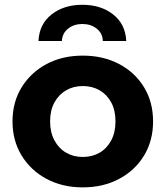

<svg xmlns="http://www.w3.org/2000/svg" viewBox="-20 -779 695 806"><path d="M327.5 7.6Q242 7.6 175.5 -28Q109 -63.6 70.7 -126.2Q32.5 -188.8 32.5 -269.3Q32.5 -350.4 70.9 -412.6Q109.3 -474.8 175.5 -510.2Q241.8 -545.5 327.5 -545.5Q413.3 -545.5 480.1 -510.2Q546.9 -474.9 584.7 -412.7Q622.6 -350.6 622.6 -269.3Q622.6 -188.6 584.8 -126.1Q547 -63.6 480 -28Q413 7.6 327.5 7.6ZM327.5 -120.1Q367 -120.1 397.9 -137.9Q428.7 -155.6 446.8 -189.5Q464.8 -223.3 464.8 -269.2Q464.8 -316 446.8 -349.2Q428.7 -382.3 397.9 -400.1Q367 -417.8 327.8 -417.8Q288.7 -417.8 257.8 -400.1Q226.9 -382.3 208.6 -349.2Q190.3 -316 190.3 -269.2Q190.3 -223.3 208.6 -189.5Q226.9 -155.6 257.8 -137.9Q288.6 -120.1 327.5 -120.1ZM141.5 -607Q144.9 -677.6 196.3 -718.2Q247.8 -758.9 325.7 -758.9Q403.7 -758.9 455.1 -718.2Q506.6 -677.6 510 -607H411.8Q410.4 -639.8 385.7 -659Q361 -678.3 325.7 -678.3Q290.5 -678.3 266.1 -659Q241.7 -639.8 239.7 -607Z"/></svg>

Font: Montserrat Thin
Style: Regular
Weight: 100
Designer: Julieta Ulanovsky
Foundry: Julieta Ulanovsky
Version: Version 9.000